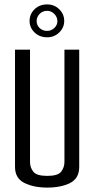

<svg xmlns="http://www.w3.org/2000/svg" viewBox="-20 -845 428 870"><path d="M194 5Q133 5 90.5 -16Q48 -37 48 -89V-620H116V-111Q116 -86 131 -67Q146 -48 194 -48Q243 -48 257.5 -67.5Q272 -87 272 -111V-620H339V-89Q339 -37 298 -16Q257 5 194 5ZM194 -676Q159 -676 136.5 -698Q114 -720 114 -750Q114 -781 136.5 -803Q159 -825 194 -825Q226 -825 248.5 -803Q271 -781 271 -750Q271 -720 248.5 -698Q226 -676 194 -676ZM194 -705Q212 -705 226 -718Q240 -731 240 -749Q240 -768 226 -782Q212 -796 194 -796Q173 -796 159.5 -782Q146 -768 146 -749Q146 -731 159.5 -718Q173 -705 194 -705Z"/></svg>

Font: Smooch Sans Medium
Style: Regular
Weight: 500
Designer: Robert E. Leuschke
Foundry: Robert E. Leuschke
Version: Version 1.010; ttfautohint (v1.8.3)